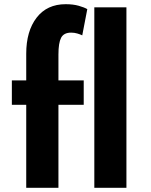

<svg xmlns="http://www.w3.org/2000/svg" viewBox="-20 -895 719 915"><path d="M105 0H258.5V-395.5H379V-512H258.5V-635.5Q258.5 -690.5 271.2 -715Q284 -739.5 319 -739.5Q335 -739.5 349 -735.2Q363 -731 372 -726.5L396 -851.5Q381.5 -860 355 -867.5Q328.5 -875 293 -875Q204 -875 154.5 -810.8Q105 -746.5 105 -639V-512H36.5V-395.5H105ZM429.5 0H582.5V-860H429.5Z"/></svg>

Font: Spartan
Style: Bold
Weight: 700
Designer: Matt Bailey, Mirko Velimirovic
Foundry: Matt Bailey
Version: Version 1.003; ttfautohint (v1.8.3)